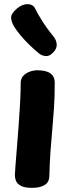

<svg xmlns="http://www.w3.org/2000/svg" viewBox="-20 -891 336 926"><path d="M79.9 -491.7Q79.9 -511.9 92.2 -525.2Q104.6 -538.4 123.2 -545.3Q141.9 -552.1 159.9 -552.1Q202.2 -552.1 223.1 -537.1Q244 -522 244 -492.4Q244 -424.3 240.4 -370.7Q236.9 -317 232.3 -267.6Q227.8 -218.1 223.7 -163.9Q219.7 -109.8 217.9 -40.4Q217.1 -12.1 195.2 1.4Q173.2 15 135.3 15Q100 15 81.7 5.7Q63.4 -3.7 57.6 -17.9Q51.8 -32.1 51.8 -47.1Q51.8 -56.1 54.6 -91.3Q57.3 -126.6 61.4 -177.5Q65.4 -228.4 69.9 -286.1Q74.3 -343.8 77.1 -397.7Q79.9 -451.6 79.9 -491.7ZM236.9 -638.4Q218.6 -618.7 200.3 -620.5Q182.1 -622.3 169.6 -632.2Q148.4 -648.9 123.8 -672.7Q99.1 -696.4 78.3 -721.5Q57.6 -746.6 46.8 -765Q34.4 -787.1 33.6 -805.7Q32.7 -824.3 59.9 -848.3Q85.6 -871 112.9 -870.8Q140.3 -870.7 150.3 -848.2Q159 -828.7 183.2 -790.6Q207.3 -752.4 240 -712.1Q251.8 -697.8 253.4 -677.4Q255.1 -657 236.9 -638.4Z"/></svg>

Font: Playpen Sans Hebrew
Style: Regular
Weight: 400
Designer: Tom Grace, Laura Meseguer, Veronika Burian, José Scaglione
Foundry: TypeTogether
Version: Version 2.000